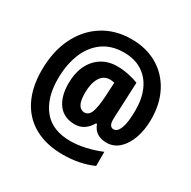

<svg xmlns="http://www.w3.org/2000/svg" viewBox="-174 -892 1137 1141"><g transform="rotate(30 394.5 -321.5)"><path d="M750 -366Q750 -295 730 -237.5Q710 -180 673.5 -146.5Q637 -113 588 -113Q509 -113 484 -182H478Q438 -113 370 -113Q296 -113 256.5 -164.5Q217 -216 217 -307Q217 -376 241.5 -428Q266 -480 311.5 -509.5Q357 -539 420 -539Q456 -539 495.5 -531Q535 -523 565 -511L556 -305Q555 -292 554.5 -278Q554 -264 554 -252Q554 -203 585 -203Q611 -203 626.5 -243Q642 -283 642 -367Q642 -446 615.5 -505Q589 -564 537.5 -597Q486 -630 413 -630Q326 -630 267 -586.5Q208 -543 178.5 -468Q149 -393 149 -298Q149 -167 211 -90.5Q273 -14 397 -14Q445 -14 500 -26.5Q555 -39 605 -60V37Q513 78 399 78Q285 78 204.5 33.5Q124 -11 82 -94.5Q40 -178 40 -294Q40 -422 86.5 -518Q133 -614 217 -667.5Q301 -721 412 -721Q513 -721 589 -677Q665 -633 707.5 -553Q750 -473 750 -366ZM330 -306Q330 -252 344.5 -227.5Q359 -203 384 -203Q414 -203 427.5 -237Q441 -271 446 -351L451 -445Q436 -449 420 -449Q376 -449 353 -409.5Q330 -370 330 -306Z"/></g></svg>

Font: Noto Sans Condensed ExtraBold
Style: Regular
Weight: 800
Width: 3
Designer: Monotype Design Team
Foundry: Monotype Imaging Inc.
Version: Version 2.013; ttfautohint (v1.8.4.7-5d5b)